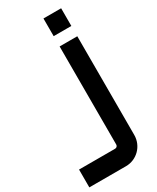

<svg xmlns="http://www.w3.org/2000/svg" viewBox="-435 -837 921 1129"><g transform="rotate(-30 26.0 -272.5)"><path d="M196 -650V-770H76V-650ZM62 225C136 225 196 165 196 90V-580H76V86C76 96 68 104 58 104H-187V225Z"/></g></svg>

Font: Orbitron SemiBold
Style: Regular
Weight: 600
Designer: Matt McInerney
Foundry: The League of Moveable Type
Version: Version 2.001